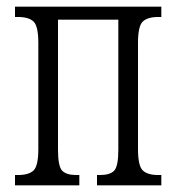

<svg xmlns="http://www.w3.org/2000/svg" viewBox="-20 -556 529 576"><path d="M25 0V-31H35Q66 -31 80.5 -44.5Q95 -58 95 -109V-427Q95 -478 80.5 -491.5Q66 -505 35 -505H25V-536H464V-505H454Q423 -505 408.5 -491.5Q394 -478 394 -427V-109Q394 -58 408.5 -44.5Q423 -31 454 -31H464V0H271V-31H281Q310 -31 322.5 -44Q335 -57 335 -107V-497H154V-107Q154 -57 166.5 -44Q179 -31 208 -31H218V0Z"/></svg>

Font: Noto Serif ExtraCondensed Light
Style: Regular
Weight: 300
Width: 2
Designer: Monotype Design Team
Foundry: Monotype Imaging Inc.
Version: Version 2.014; ttfautohint (v1.8.4.7-5d5b)